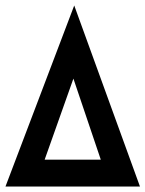

<svg xmlns="http://www.w3.org/2000/svg" viewBox="-28 -681 531 701"><path d="M-8 0 243 -661 483 0ZM135 -98H340L240 -394Z"/></svg>

Font: Zilla Slab Bold
Style: Bold
Weight: 700
Designer: Typotheque.com
Foundry: Typotheque type foundry
Version: Version 1.1; 2017; ttfautohint (v1.6)